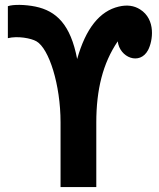

<svg xmlns="http://www.w3.org/2000/svg" viewBox="-20 -754 642 774"><path d="M224.1 0H368.2V-260.7C368.2 -392.1 394.5 -499 454.6 -587.4C462.4 -521.5 543.5 -489.7 576.7 -551.8C596.2 -588.4 609.4 -675.8 544.4 -716.3C520.5 -731.4 492.2 -735.4 459 -727.5C381.8 -709.5 325.7 -639.2 291 -516.1C264.6 -655.3 207 -710 122.6 -727.5C81.5 -735.8 33.2 -736.8 11.7 -729V-600.1C51.3 -609.9 105 -600.1 127 -587.4C177.7 -558.1 224.1 -412.6 224.1 -260.7Z"/></svg>

Font: Hack
Style: Bold
Weight: 700
Monospace: yes
Designer: Christopher Simpkins
Foundry: Christopher Simpkins
Version: Version 2.010